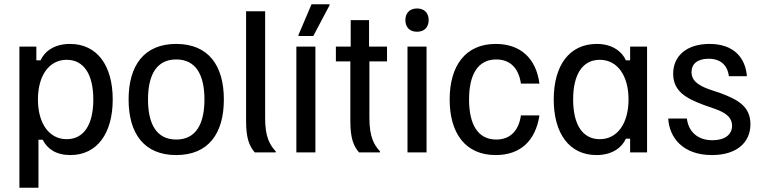

<svg xmlns="http://www.w3.org/2000/svg" viewBox="-20 -720 3598 907"><path d="M161.7 166.7V-60H181.7C203.3 -16.7 245 12.5 312.5 12.5C439.2 12.5 512.5 -90.8 512.5 -250C512.5 -410 439.2 -512.5 310.8 -512.5C234.2 -512.5 189.2 -475 171.7 -435H151.7V-500H71.7V166.7ZM295 -62.5C211.7 -62.5 159.2 -137.5 159.2 -250C159.2 -362.5 211.7 -437.5 295 -437.5C375.8 -437.5 420.8 -369.2 420.8 -250C420.8 -130.8 375.8 -62.5 295 -62.5Z M812.5 12.5C965 12.5 1037.5 -90 1037.5 -250C1037.5 -410 965 -512.5 812.5 -512.5C660 -512.5 587.5 -410 587.5 -250C587.5 -90 660 12.5 812.5 12.5ZM812.5 -60.8C720 -60.8 679.2 -133.3 679.2 -250C679.2 -366.7 720 -439.2 812.5 -439.2C905 -439.2 945.8 -366.7 945.8 -250C945.8 -133.3 905 -60.8 812.5 -60.8Z M1282.5 0V-5C1255 -35 1232.5 -71.7 1232.5 -160.8V-666.7H1142.5V-149.2C1142.5 -64.2 1158.3 -30 1183.3 0Z M1460 -550 1536.7 -695V-700H1451.7L1390 -555V-550ZM1470 0V-500H1380V0Z M1775 0V-5C1747.5 -35 1725 -71.7 1725 -163.3V-430H1808.3V-500H1723.3V-625H1636.7V-500H1566.7V-430H1635V-149.2C1635 -64.2 1650.8 -30 1675.8 0Z M1950 -570C1985 -570 2005 -591.7 2005 -625C2005 -658.3 1985 -680 1950 -680C1915 -680 1895 -658.3 1895 -625C1895 -591.7 1915 -570 1950 -570ZM1995 0V-500H1905V0Z M2321.7 12.5C2437.5 12.5 2510 -54.2 2528.3 -175H2440.8C2430.8 -104.2 2391.7 -60.8 2324.2 -60.8C2236.7 -60.8 2195.8 -133.3 2195.8 -250C2195.8 -366.7 2236.7 -439.2 2324.2 -439.2C2391.7 -439.2 2430.8 -395.8 2440.8 -325H2528.3C2512.5 -445 2438.3 -512.5 2321.7 -512.5C2179.2 -512.5 2104.2 -410 2104.2 -250C2104.2 -91.7 2177.5 12.5 2321.7 12.5Z M2797.5 12.5C2874.2 12.5 2919.2 -25 2936.7 -65H2956.7V0H3036.7V-500H2956.7V-435H2936.7C2919.2 -475 2874.2 -512.5 2799.2 -512.5C2668.3 -512.5 2595.8 -409.2 2595.8 -250C2595.8 -90 2669.2 12.5 2797.5 12.5ZM2813.3 -62.5C2732.5 -62.5 2687.5 -130.8 2687.5 -250C2687.5 -369.2 2732.5 -437.5 2813.3 -437.5C2896.7 -437.5 2949.2 -362.5 2949.2 -250C2949.2 -137.5 2896.7 -62.5 2813.3 -62.5Z M3343.3 12.5C3460.8 12.5 3525 -47.5 3525 -133.3C3525 -216.7 3465.8 -249.2 3385.8 -279.2L3326.7 -299.2C3273.3 -319.2 3246.7 -341.7 3246.7 -379.2C3246.7 -418.3 3275 -442.5 3327.5 -442.5C3393.3 -442.5 3418.3 -401.7 3423.3 -360H3508.3C3501.7 -446.7 3446.7 -512.5 3331.7 -512.5C3225 -512.5 3160 -456.7 3160 -371.7C3160 -288.3 3222.5 -255 3302.5 -225L3361.7 -204.2C3414.2 -185 3438.3 -161.7 3438.3 -125.8C3438.3 -85 3405 -57.5 3345.8 -57.5C3265 -57.5 3230 -110 3225 -160H3136.7C3141.7 -70.8 3205 12.5 3343.3 12.5Z"/></svg>

Font: Familjen Grotesk
Style: Regular
Weight: 400
Designer: Anders Wikstroem, Jonas Baeckman, Matilda Gysing, Kristian Moeller
Foundry: Familjen STHLM AB
Version: Version 2.000